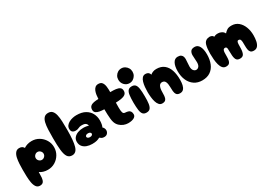

<svg xmlns="http://www.w3.org/2000/svg" viewBox="14 -1663 3836 2740"><g transform="rotate(-30 1931.5 -292.5)"><path d="M127 143Q88 143 66.5 112.5Q45 82 36.5 33Q28 -16 26.5 -72Q25 -128 25 -178Q25 -222 27.5 -272.5Q30 -323 39.5 -368.5Q49 -414 72 -443Q95 -472 135 -472Q166 -472 183 -460Q200 -448 209 -432Q232 -449 266 -459.5Q300 -470 339 -470Q404 -470 457.5 -438Q511 -406 543 -352.5Q575 -299 575 -234Q575 -169 543 -115Q511 -61 457.5 -29Q404 3 339 3Q299 3 265 -7.5Q231 -18 208 -36Q208 14 204.5 55Q201 96 184 119.5Q167 143 127 143ZM334 -163Q360 -163 379.5 -182.5Q399 -202 399 -228Q399 -254 379.5 -273.5Q360 -293 334 -293Q308 -293 288.5 -273.5Q269 -254 269 -228Q269 -202 288.5 -182.5Q308 -163 334 -163Z M742 -2Q691 -2 666 -40.5Q641 -79 633 -156.5Q625 -234 625 -351Q625 -428 627.5 -492Q630 -556 641 -602.5Q652 -649 676 -674.5Q700 -700 743 -700Q786 -700 810 -674.5Q834 -649 845 -602.5Q856 -556 858.5 -492Q861 -428 861 -351Q861 -175 836.5 -88.5Q812 -2 742 -2Z M1071 0Q1022 0 981.5 -15Q941 -30 917 -60.5Q893 -91 893 -138Q893 -178 917 -206Q941 -234 981.5 -249Q1022 -264 1071 -264Q1100 -264 1124 -259.5Q1148 -255 1157 -249Q1157 -272 1138 -289.5Q1119 -307 1072 -307Q1050 -307 1037.5 -303.5Q1025 -300 1015 -295Q1005 -290 992.5 -286.5Q980 -283 959 -283Q928 -283 909.5 -299.5Q891 -316 891 -350Q891 -381 908.5 -403.5Q926 -426 954 -441Q982 -456 1014.5 -463Q1047 -470 1077 -470Q1166 -470 1222 -437.5Q1278 -405 1305 -353Q1332 -301 1332 -240Q1332 -206 1326.5 -177Q1321 -148 1312 -132Q1326 -120 1333.5 -104Q1341 -88 1341 -71Q1341 -43 1322.5 -21.5Q1304 0 1270 0Q1244 0 1229 -8Q1214 -16 1199 -29Q1175 -15 1146 -7.5Q1117 0 1071 0ZM1091 -101Q1114 -101 1125.5 -110.5Q1137 -120 1137 -132Q1137 -144 1125.5 -153.5Q1114 -163 1091 -163Q1069 -163 1057 -153.5Q1045 -144 1045 -132Q1045 -120 1057 -110.5Q1069 -101 1091 -101Z M1663 0Q1628 0 1592 -14Q1556 -28 1527.5 -55Q1499 -82 1486 -120Q1477 -145 1473 -182Q1469 -219 1467.5 -261Q1466 -303 1466 -343Q1427 -344 1391.5 -350Q1356 -356 1333.5 -372.5Q1311 -389 1311 -421Q1311 -460 1332 -479.5Q1353 -499 1388.5 -505.5Q1424 -512 1466 -513Q1467 -544 1471.5 -576.5Q1476 -609 1487 -637Q1498 -665 1518 -682.5Q1538 -700 1570 -700Q1613 -700 1632.5 -673Q1652 -646 1657 -603Q1662 -560 1661 -513Q1713 -514 1753 -509Q1793 -504 1816 -487Q1839 -470 1839 -433Q1839 -395 1813 -376Q1787 -357 1745 -350.5Q1703 -344 1656 -343Q1656 -324 1655.5 -303.5Q1655 -283 1655 -262Q1655 -205 1663 -181Q1669 -163 1679.5 -158Q1690 -153 1706 -152.5Q1722 -152 1745 -146Q1768 -141 1781 -121.5Q1794 -102 1794 -72Q1794 -38 1758.5 -19Q1723 0 1663 0Z M1966 -485Q1917 -485 1883 -520.5Q1849 -556 1849 -607Q1849 -641 1864.5 -668Q1880 -695 1906.5 -711.5Q1933 -728 1966 -728Q1998 -728 2024.5 -711.5Q2051 -695 2067 -668Q2083 -641 2083 -607Q2083 -573 2067 -545.5Q2051 -518 2024.5 -501.5Q1998 -485 1966 -485ZM1966 0Q1926 0 1906.5 -23Q1887 -46 1880.5 -93.5Q1874 -141 1873 -216Q1873 -291 1879.5 -339Q1886 -387 1906 -409.5Q1926 -432 1966 -432Q2006 -432 2025.5 -409.5Q2045 -387 2052 -339Q2059 -291 2059 -216Q2060 -141 2053 -93.5Q2046 -46 2026 -23Q2006 0 1966 0Z M2518 0Q2478 0 2461.5 -22.5Q2445 -45 2442 -79.5Q2439 -114 2439 -149Q2439 -202 2424 -234.5Q2409 -267 2371 -267Q2337 -267 2321 -234.5Q2305 -202 2305 -149Q2305 -114 2302.5 -80Q2300 -46 2284 -23.5Q2268 -1 2226 -1Q2195 -1 2174.5 -24Q2154 -47 2143 -84Q2132 -121 2127.5 -164Q2123 -207 2123 -247Q2123 -287 2127 -329Q2131 -371 2141.5 -407Q2152 -443 2172 -465Q2192 -487 2224 -487Q2281 -487 2295 -435Q2307 -448 2333.5 -459.5Q2360 -471 2394 -471Q2471 -471 2520 -432Q2569 -393 2591.5 -324.5Q2614 -256 2613 -166Q2613 -120 2604.5 -82.5Q2596 -45 2575.5 -22.5Q2555 0 2518 0Z M2885 0Q2811 0 2756.5 -36.5Q2702 -73 2672.5 -138.5Q2643 -204 2643 -290Q2643 -374 2669.5 -422Q2696 -470 2745 -470Q2780 -470 2798.5 -457Q2817 -444 2823.5 -424.5Q2830 -405 2830 -383Q2830 -355 2826.5 -326Q2823 -297 2823 -264Q2823 -217 2842.5 -195.5Q2862 -174 2885 -174Q2910 -174 2928.5 -195.5Q2947 -217 2947 -264Q2947 -297 2944 -323Q2941 -349 2941 -382Q2941 -417 2958 -443.5Q2975 -470 3026 -470Q3075 -470 3101 -422Q3127 -374 3127 -290Q3127 -204 3100 -138.5Q3073 -73 3019.5 -36.5Q2966 0 2885 0Z M3507 0Q3459 0 3443 -33Q3427 -66 3427 -126Q3427 -176 3424 -209Q3421 -242 3396 -242Q3375 -242 3366.5 -227Q3358 -212 3357 -186Q3356 -160 3356 -126Q3356 -91 3351.5 -62.5Q3347 -34 3330.5 -17.5Q3314 -1 3278 -1Q3243 -1 3221.5 -26Q3200 -51 3189 -92Q3178 -133 3174 -181Q3170 -229 3170 -275Q3170 -359 3185 -414.5Q3200 -470 3249 -484Q3279 -493 3306 -485Q3333 -477 3342 -455Q3352 -460 3366 -465.5Q3380 -471 3410 -471Q3440 -471 3469 -456Q3498 -441 3511 -412Q3535 -440 3562 -456Q3589 -472 3636 -471Q3699 -470 3744 -432.5Q3789 -395 3813.5 -332.5Q3838 -270 3838 -194Q3838 -145 3829.5 -100.5Q3821 -56 3798.5 -28Q3776 0 3735 0Q3699 0 3682.5 -17Q3666 -34 3661.5 -62.5Q3657 -91 3657 -126Q3657 -160 3656 -186Q3655 -212 3647 -227Q3639 -242 3617 -242Q3601 -242 3595 -227Q3589 -212 3588.5 -186Q3588 -160 3587 -126Q3586 -66 3569.5 -33Q3553 0 3507 0Z"/></g></svg>

Font: Cherry Bomb One
Style: Regular
Weight: 400
Designer: satsuyako
Foundry: satsuyako
Version: Version 4.100; ttfautohint (v1.8.3)